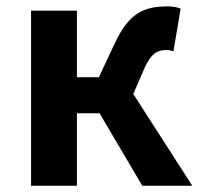

<svg xmlns="http://www.w3.org/2000/svg" viewBox="-20 -594 645 614"><path d="M79.3 0H226V-231.7H298.4L435 0H594.9L406.3 -293.4L440.3 -372.1C463.7 -426.5 485.7 -434.1 514 -434.1C522 -434.1 527.9 -431.8 534.6 -429.8L557.7 -566.4C545.9 -571.5 531.2 -573.5 516 -573.5C440.4 -573.5 392.8 -553.1 347.1 -455.6L296.2 -347.2H226V-559.8H79.3Z"/></svg>

Font: Source Han Sans JP VF
Style: Regular
Weight: 250
Designer: Ryoko NISHIZUKA 西塚涼子 (kana, bopomofo & ideographs); Paul D. Hunt (Latin, Greek & Cyrillic); Sandoll Communications 산돌커뮤니
Foundry: Adobe
Version: Version 2.004;hotconv 1.0.118;makeotfexe 2.5.65603